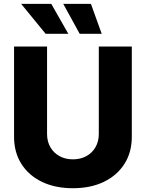

<svg xmlns="http://www.w3.org/2000/svg" viewBox="-20 -970 760 1000"><path d="M359.9 10.3Q267.6 10.3 198.5 -22.9Q129.4 -56.2 91.3 -116.5Q53.2 -176.8 53.2 -257.3V-727.5H225.1V-272Q225.1 -233.4 242.2 -203.6Q259.3 -173.8 289.6 -157Q319.8 -140.1 359.9 -140.1Q399.9 -140.1 430.2 -157Q460.4 -173.8 477.5 -203.6Q494.6 -233.4 494.6 -272V-727.5H666.5V-257.3Q666.5 -176.8 628.2 -116.5Q589.8 -56.2 520.8 -22.9Q451.7 10.3 359.9 10.3ZM395 -793.9 309.6 -949.7H453.6L509.8 -793.9ZM217.8 -793.9 90.3 -949.7H247.1L335.9 -793.9Z"/></svg>

Font: Inter 20pt ExtraBold
Style: Regular
Weight: 800
Version: Version 4.001;git-66647c0bb